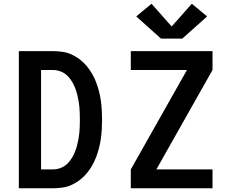

<svg xmlns="http://www.w3.org/2000/svg" viewBox="-20 -1009 1240 1029"><path d="M81 0V-735H263Q288 -735 313.5 -731.5Q339 -728 362.5 -717.5Q386 -707 406.5 -691.5Q427 -676 443.5 -656.5Q460 -637 473 -614.5Q486 -592 495 -568.5Q504 -545 510.5 -520Q517 -495 520.5 -469.5Q524 -444 525.5 -418.5Q527 -393 527 -368Q527 -342 525.5 -316.5Q524 -291 520.5 -265.5Q517 -240 510.5 -215Q504 -190 495 -166.5Q486 -143 473 -120.5Q460 -98 443.5 -78.5Q427 -59 406.5 -43.5Q386 -28 362.5 -17.5Q339 -7 313.5 -3.5Q288 0 263 0ZM200 -101H263Q279 -101 295.5 -105.5Q312 -110 326 -119.5Q340 -129 351 -142.5Q362 -156 370 -170.5Q378 -185 384 -201Q390 -217 394 -233.5Q398 -250 401 -266.5Q404 -283 405.5 -300Q407 -317 407.5 -334Q408 -351 408 -367Q408 -384 407.5 -401Q407 -418 405.5 -435Q404 -452 401 -468.5Q398 -485 394 -501.5Q390 -518 384 -534Q378 -550 370 -564.5Q362 -579 351 -592.5Q340 -606 326 -615.5Q312 -625 295.5 -629.5Q279 -634 263 -634H200ZM681 0V-101L982 -634H681V-735H1119V-634L818 -101H1119V0ZM843 -802 710 -921 792 -989 900 -867 1008 -989 1090 -921 957 -802Z"/></svg>

Font: Zed Sans Extended
Style: Bold
Weight: 700
Width: 7
Designer: Belleve Invis
Foundry: Belleve Invis
Version: Version 1.0.0; ttfautohint (v1.8.4)